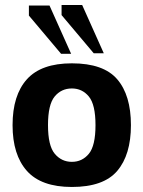

<svg xmlns="http://www.w3.org/2000/svg" viewBox="-20 -734 571 764"><path d="M266 10Q144 10 87 -54Q30 -118 30 -236Q30 -355 87 -418.5Q144 -482 266 -482Q392 -482 446.5 -418.5Q501 -355 501 -236Q501 -118 446.5 -54Q392 10 266 10ZM266 -90Q307 -90 333.5 -122Q360 -154 360 -236Q360 -318 333.5 -350Q307 -382 266 -382Q224 -382 197.5 -350Q171 -318 171 -236Q171 -154 198 -122Q225 -90 266 -90ZM263 -520 177 -712H95V-672L223 -520ZM393 -522 307 -714H225V-674L353 -522Z"/></svg>

Font: Rowdies Light
Style: Regular
Weight: 300
Designer: Jaikishan Patel
Version: Version 1.000; ttfautohint (v1.8.3)